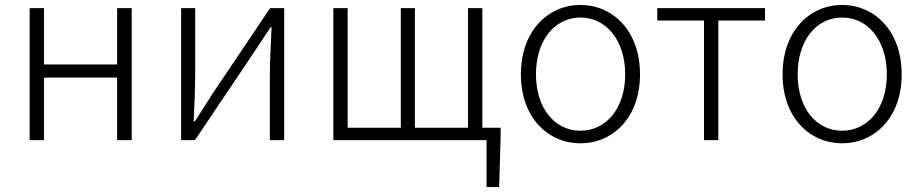

<svg xmlns="http://www.w3.org/2000/svg" viewBox="-20 -567 3725 777"><path d="M100 0H158V-253H454V0H513V-534H454V-306H158V-534H100Z M713 0H769L999 -342C1021 -375 1053 -424 1075 -457H1079C1076 -387 1072 -315 1072 -256V0H1130V-534H1073L843 -192C822 -159 790 -110 769 -76H764C767 -147 770 -219 770 -277V-534H713Z M1329 0H1949V190H2000L2006 -14V-50H1932V-534H1874V-50H1659V-534H1602V-50H1387V-534H1329Z M2329 13C2458 13 2570 -89 2570 -266C2570 -444 2458 -547 2329 -547C2200 -547 2088 -444 2088 -266C2088 -89 2200 13 2329 13ZM2329 -38C2224 -38 2149 -130 2149 -266C2149 -403 2224 -496 2329 -496C2434 -496 2510 -403 2510 -266C2510 -130 2434 -38 2329 -38Z M2829 0H2887V-484H3076V-534H2640V-484H2829Z M3388 13C3517 13 3629 -89 3629 -266C3629 -444 3517 -547 3388 -547C3259 -547 3147 -444 3147 -266C3147 -89 3259 13 3388 13ZM3388 -38C3283 -38 3208 -130 3208 -266C3208 -403 3283 -496 3388 -496C3493 -496 3569 -403 3569 -266C3569 -130 3493 -38 3388 -38Z"/></svg>

Font: Noto Sans HK Light
Style: Regular
Weight: 300
Designer: Ryoko NISHIZUKA 西塚涼子 (kana, bopomofo & ideographs); Paul D. Hunt (Latin, Greek & Cyrillic); Sandoll Communications 산돌커뮤니
Foundry: Adobe
Version: Version 2.004;hotconv 1.0.118;makeotfexe 2.5.65603